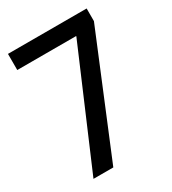

<svg xmlns="http://www.w3.org/2000/svg" viewBox="-152 -682 682 763"><g transform="rotate(-30 189.0 -300.0)"><path d="M366 -600V-542L142 0H51L275 -524V-526H5V-600Z"/></g></svg>

Font: Ropa Sans
Style: Regular
Weight: 400
Designer: Botio Nikoltchev
Foundry: Botio Nikoltchev
Version: Version 1.100